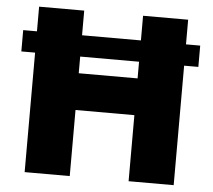

<svg xmlns="http://www.w3.org/2000/svg" viewBox="-52 -784 935 841"><g transform="rotate(5 415.5 -364.0)"><path d="M804.2 -619.1V-525.4H25.9V-619.1ZM86.4 0V-727.5H284.7V-452.1H543.5V-727.5H741.7V0H543.5V-290.5H284.7V0Z"/></g></svg>

Font: Inter 17pt Black
Style: Regular
Weight: 900
Version: Version 4.001;git-66647c0bb